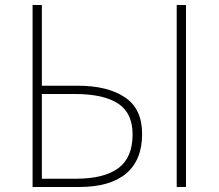

<svg xmlns="http://www.w3.org/2000/svg" viewBox="-20 -746 872 766"><path d="M110 -726H147V-404H291Q409 -404 478 -358Q547 -312 547 -212Q547 -107 483 -53.5Q419 0 296 0H110ZM283 -33Q395 -33 452 -75Q509 -117 509 -210Q509 -295 451 -333Q393 -371 278 -371H147V-33ZM685 -726H722V0H685Z"/></svg>

Font: SpoqaHanSans
Style: Thin
Weight: 250
Designer: [Spoqa Han Sans] Dong-huui Kim \uAE40 \uB3D9 \uD718   [Noto Sans] Ryoko NISHIZUKA \u897F \u585A \u6DBC \u5B50  (kana & i
Foundry: Spoqa (http://bi.spoqa.com)
Version: Version 1.004;PS 1.004;hotconv 1.0.82;makeotf.lib2.5.63406